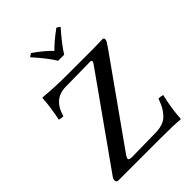

<svg xmlns="http://www.w3.org/2000/svg" viewBox="-253 -998 1117 1117"><g transform="rotate(-45 305.5 -439.5)"><path d="M34.2 -15.1Q34.2 -27.8 42 -38.1L425.8 -579.1Q434.1 -590.8 434.1 -597.2Q434.1 -605 423.8 -605L220.2 -602.1Q119.1 -602.1 87.9 -490.2Q67.4 -490.2 55.2 -495.1Q73.2 -583 77.1 -650.9L81.1 -653.8Q164.6 -645 277.8 -645H492.2Q509.3 -645 533.9 -646Q558.6 -647 563 -647Q577.1 -647 577.1 -636.2Q577.1 -627.9 573.2 -620.4Q569.3 -612.8 554.2 -590.8L186 -71.8Q176.8 -55.2 176.8 -51.8Q176.8 -40 202.1 -40L397.9 -43Q432.1 -43.5 457.5 -52.5Q482.9 -61.5 500.5 -80.3Q518.1 -99.1 529.3 -119.9Q540.5 -140.6 551.8 -171.9Q572.8 -171.9 585.9 -167Q564.9 -78.6 560.1 2Q560.1 2.9 558.8 3.9Q557.6 4.9 557.1 4.9Q509.8 0 395 0H53.2Q34.2 0 34.2 -15.1ZM294.9 -740.2Q260.7 -795.9 193.8 -870.1L214.8 -883.8Q277.3 -840.8 319.8 -795.9Q357.9 -835.9 423.8 -883.8L444.8 -870.1Q377.9 -793.9 344.2 -740.2Z"/></g></svg>

Font: Common Serif Medium
Style: Regular
Weight: 500
Designer: Philipp H. Poll, Khaled Hosny
Foundry: Stefan Peev, Context Ltd.
Version: Version 1.026